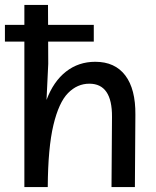

<svg xmlns="http://www.w3.org/2000/svg" viewBox="-29 -760 634 780"><path d="M70 0V-740H166L167 -501L160 -354Q188 -429 239 -469Q290 -509 358 -509Q438 -509 480 -453.5Q522 -398 521 -294L519 0H424L426 -285Q427 -420 334 -420Q285 -420 247.5 -382Q210 -344 188 -252Q166 -160 165 0ZM-9 -591V-659H352V-591Z"/></svg>

Font: Livvic Medium
Style: Regular
Weight: 500
Designer: Jacques Le Bailly, Baron von Fonthausen
Version: Version 1.001; ttfautohint (v1.8.2)